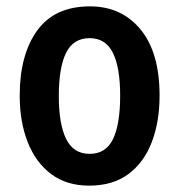

<svg xmlns="http://www.w3.org/2000/svg" viewBox="-20 -574 563 604"><path d="M482 -273Q482 -191 457.5 -127Q433 -63 384 -26.5Q335 10 260 10Q190 10 141.5 -26Q93 -62 67.5 -126Q42 -190 42 -273Q42 -402 97 -478Q152 -554 263 -554Q362 -554 422 -481.5Q482 -409 482 -273ZM165 -272Q165 -184 188 -137Q211 -90 262 -90Q313 -90 335.5 -136.5Q358 -183 358 -273Q358 -362 335 -408Q312 -454 262 -454Q211 -454 188 -408Q165 -362 165 -272Z"/></svg>

Font: Noto Sans Bengali Condensed SemiBold
Style: Regular
Weight: 600
Width: 3
Designer: Joana Ranito - Universal Thirst; Jelle Bosma - Monotype Design Team
Foundry: Universal Thirst ehf.
Version: Version 3.000; ttfautohint (v1.8.4.7-5d5b)